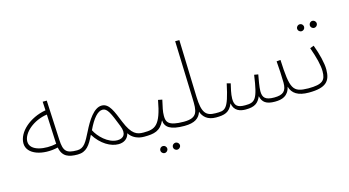

<svg xmlns="http://www.w3.org/2000/svg" viewBox="-93 -1084 2975 1639"><g transform="rotate(-15 1394.0 -264.5)"><path d="M470 5C482 5 491 -5 491 -14C491 -23 487 -31 474 -31C379 -31 355 -55 350 -157L333 -508H297L301 -431C158 -406 46 -306 46 -207C46 -108 183 -65 320 -97C336 -12 392 5 470 5ZM82 -213C82 -290 183 -376 303 -393L315 -135L316 -131C217 -109 82 -127 82 -213Z M470 5C547 5 581 -45 621 -129C679 -36 761 10 830 10C876 10 914 -13 925 -61C953 -17 1002 5 1057 5C1073 5 1078 -5 1078 -14C1078 -26 1070 -31 1061 -31C1003 -31 959 -45 909 -166C868 -266 841 -346 774 -346C705 -346 646 -252 602 -163C560 -81 537 -31 475 -31ZM640 -164C685 -260 730 -310 772 -310C814 -310 835 -261 884 -136C915 -60 883 -25 829 -25C746 -25 668 -106 640 -164Z M1302 185C1318 185 1333 171 1333 154C1333 137 1318 123 1302 123C1284 123 1270 137 1270 154C1270 171 1284 185 1302 185ZM1190 185C1207 185 1221 171 1221 154C1221 137 1207 123 1190 123C1173 123 1159 137 1159 154C1159 171 1173 185 1190 185Z M1057 5C1146 5 1201 -6 1240 -91C1243 -29 1289 5 1413 5C1426 5 1435 -5 1435 -14C1435 -23 1430 -31 1418 -31C1278 -31 1265 -70 1265 -123C1265 -165 1274 -196 1288 -261L1252 -268C1213 -49 1162 -31 1062 -31Z M1413 5C1506 5 1546 -27 1564 -80C1580 -33 1618 5 1692 5C1705 5 1714 -5 1714 -14C1714 -23 1709 -31 1697 -31C1609 -31 1581 -71 1576 -207L1560 -714H1523L1540 -205C1544 -91 1542 -31 1418 -31Z M1692 5C1766 5 1812 -6 1842 -79C1853 -9 1908 5 1955 5C2035 5 2067 -20 2091 -76C2103 -20 2137 5 2213 5C2275 5 2332 -11 2350 -91C2367 -28 2418 5 2513 5C2525 5 2534 -5 2534 -14C2534 -23 2529 -31 2517 -31C2380 -33 2362 -66 2350 -327L2315 -324C2320 -271 2325 -179 2325 -133C2325 -59 2297 -31 2216 -31C2137 -31 2115 -57 2115 -114C2115 -148 2128 -221 2135 -257L2100 -263C2070 -49 2047 -31 1958 -31C1891 -31 1866 -52 1866 -114C1866 -154 1880 -210 1888 -244L1855 -253C1807 -26 1781 -31 1697 -31Z M2699 -517C2716 -517 2730 -531 2730 -547C2730 -565 2716 -579 2699 -579C2682 -579 2668 -565 2668 -547C2668 -531 2682 -517 2699 -517ZM2588 -517C2604 -517 2618 -531 2618 -547C2618 -565 2604 -579 2588 -579C2570 -579 2556 -565 2556 -547C2556 -531 2570 -517 2588 -517Z M2513 5C2666 5 2707 -45 2707 -148C2707 -203 2686 -289 2655 -371L2621 -358C2653 -269 2672 -196 2672 -141C2672 -62 2645 -31 2518 -31Z"/></g></svg>

Font: Noto Sans Arabic ExtLt
Style: Regular
Weight: 200
Designer: Monotype Design Team, Nadine Chahine, Nizar Qandah and Khaled Hosny
Foundry: Monotype Imaging Inc.
Version: Version 2.012